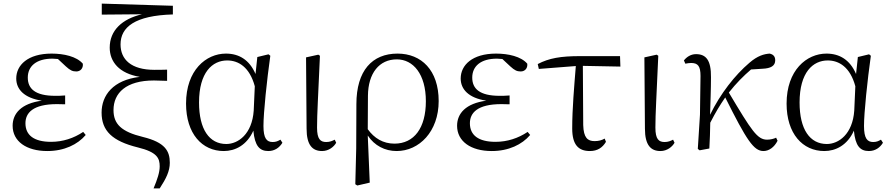

<svg xmlns="http://www.w3.org/2000/svg" viewBox="-20 -823 4936 1064"><path d="M242 14C336 14 410 -22 455 -75L441 -92C389 -57 328 -37 263 -37C168 -37 121 -74 121 -140C121 -197 162 -246 296 -246C307 -246 316 -246 341 -245V-294C317 -292 302 -292 286 -292C174 -292 134 -332 134 -393C134 -456 181 -498 271 -498L301 -496L345 -455C369 -433 382 -427 403 -427C425 -427 442 -444 439 -470C405 -510 334 -526 266 -526C134 -526 70 -462 70 -388C70 -328 114 -280 212 -265C98 -250 50 -194 50 -126C50 -40 126 14 242 14Z M831 221H865C901 166 921 125 921 79C921 14 895 -34 772 -64C652 -93 609 -136 609 -213C609 -308 679 -377 833 -377C850 -377 878 -376 906 -375V-437C884 -436 852 -436 836 -436C706 -436 648 -494 648 -577C648 -673 728 -737 938 -743V-791L544 -803V-742L767 -744C656 -718 588 -654 588 -559C588 -481 640 -416 755 -397C607 -380 543 -295 543 -199C543 -98 602 -41 744 -6C851 20 865 54 865 99C865 132 852 171 831 221Z M1220 14C1283 14 1348 -18 1384 -99C1392 -15 1418 14 1467 14C1502 14 1529 -5 1545 -32L1534 -49C1520 -41 1509 -36 1491 -36C1458 -36 1440 -56 1440 -125C1440 -199 1459 -379 1478 -514L1468 -522L1406 -507L1396 -413C1362 -492 1304 -526 1232 -526C1122 -526 1011 -434 1011 -249C1011 -82 1100 14 1220 14ZM1392 -345 1386 -210C1377 -80 1300 -25 1234 -25C1140 -25 1083 -106 1083 -255C1083 -422 1157 -488 1239 -488C1301 -488 1363 -452 1392 -345Z M1765 14C1802 14 1831 -10 1843 -32L1835 -49C1821 -42 1808 -36 1788 -36C1756 -36 1737 -51 1737 -116C1737 -195 1743 -282 1753 -514L1744 -520L1676 -505L1679 -110C1679 -18 1712 14 1765 14Z M1949 198 1960 205 2029 189 2018 -72C2055 -16 2113 14 2178 14C2303 14 2411 -94 2411 -263C2411 -434 2315 -526 2183 -526C2043 -526 1955 -432 1955 -246L1954 0ZM2018 -107 2019 -292C2020 -418 2082 -494 2179 -494C2270 -494 2340 -412 2340 -262C2340 -114 2275 -27 2166 -27C2103 -27 2054 -57 2018 -107Z M2705 14C2799 14 2873 -22 2918 -75L2904 -92C2852 -57 2791 -37 2726 -37C2631 -37 2584 -74 2584 -140C2584 -197 2625 -246 2759 -246C2770 -246 2779 -246 2804 -245V-294C2780 -292 2765 -292 2749 -292C2637 -292 2597 -332 2597 -393C2597 -456 2644 -498 2734 -498L2764 -496L2808 -455C2832 -433 2845 -427 2866 -427C2888 -427 2905 -444 2902 -470C2868 -510 2797 -526 2729 -526C2597 -526 2533 -462 2533 -388C2533 -328 2577 -280 2675 -265C2561 -250 2513 -194 2513 -126C2513 -40 2589 14 2705 14Z M3249 14C3291 14 3319 -5 3338 -37L3331 -55C3315 -46 3298 -41 3275 -41C3237 -41 3214 -59 3212 -130L3210 -458L3418 -454L3416 -512H3196C3087 -512 3023 -501 2960 -468L2966 -441L3171 -457C3162 -344 3151 -221 3151 -111C3151 -20 3186 14 3249 14Z M3640 14C3677 14 3706 -10 3718 -32L3710 -49C3696 -42 3683 -36 3663 -36C3631 -36 3612 -51 3612 -116C3612 -195 3618 -282 3628 -514L3619 -520L3551 -505L3554 -110C3554 -18 3587 14 3640 14Z M4211 14C4241 14 4271 -7 4289 -43L4281 -60C4269 -54 4250 -49 4231 -49C4177 -49 4146 -97 4019 -310C4060 -362 4100 -402 4142 -438L4205 -442C4252 -444 4276 -458 4276 -489C4276 -513 4262 -522 4246 -526C4214 -524 4178 -514 4133 -475C4053 -407 3972 -304 3915 -187C3917 -257 3920 -330 3920 -395C3921 -489 3893 -523 3837 -523C3807 -523 3784 -506 3770 -488L3778 -470C3788 -472 3799 -474 3810 -474C3848 -474 3862 -456 3862 -402L3859 -187L3847 2L3857 10L3911 0C3914 -48 3915 -95 3916 -143C3948 -205 3967 -236 3999 -283C4118 -45 4157 14 4211 14Z M4548 14C4611 14 4676 -18 4712 -99C4720 -15 4746 14 4795 14C4830 14 4857 -5 4873 -32L4862 -49C4848 -41 4837 -36 4819 -36C4786 -36 4768 -56 4768 -125C4768 -199 4787 -379 4806 -514L4796 -522L4734 -507L4724 -413C4690 -492 4632 -526 4560 -526C4450 -526 4339 -434 4339 -249C4339 -82 4428 14 4548 14ZM4720 -345 4714 -210C4705 -80 4628 -25 4562 -25C4468 -25 4411 -106 4411 -255C4411 -422 4485 -488 4567 -488C4629 -488 4691 -452 4720 -345Z"/></svg>

Font: Source Han Serif CN Light
Style: Regular
Weight: 300
Designer: Ryoko NISHIZUKA 西塚涼子 (kana & ideographs); Frank Grießhammer (Latin, Greek & Cyrillic); Wenlong ZHANG 张文龙 (bopomofo); San
Foundry: Adobe
Version: Version 2.003;hotconv 1.1.1;makeotfexe 2.6.0